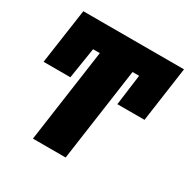

<svg xmlns="http://www.w3.org/2000/svg" viewBox="-157 -841 972 986"><g transform="rotate(30 329.0 -348.0)"><path d="M164 0 242 -552H202L173 -369H14L61 -696H658L612 -370H451L475 -552H436L358 0Z"/></g></svg>

Font: Fira Sans Extra Condensed Black
Style: Italic
Weight: 900
Width: 3
Italic angle: -8°
Designer: Carrois Corporate & Edenspiekermann AG
Foundry: Carrois Corporate GbR & Edenspiekermann AG
Version: Version 4.203